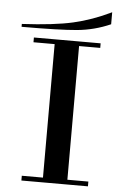

<svg xmlns="http://www.w3.org/2000/svg" viewBox="-61 -960 651 1003"><g transform="rotate(5 265.0 -458.5)"><path d="M329 0H201V-750H329ZM439 -25V0H307V-25ZM223 0H90V-25H223ZM90 -725V-750H228V-725ZM440 -750V-726H307V-750ZM486 -917Q387 -869 288.5 -846.5Q190 -824 21 -815V-800Q220 -800 311 -808.5Q402 -817 486 -854Z"/></g></svg>

Font: Solide Mirage
Style: Etroit
Weight: 400
Designer: Jérémy Landes
Foundry: Velvetyne Type Foundry
Version: Version 1.1